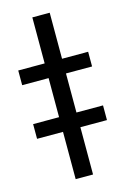

<svg xmlns="http://www.w3.org/2000/svg" viewBox="-143 -758 528 810"><g transform="rotate(-15 121.5 -353.0)"><path d="M159.5 0H83.6V-706.5H159.5ZM-31.8 -505.5H273.5V-441.3H-31.8ZM-29.7 -270.7H275.6V-206.5H-29.7Z"/></g></svg>

Font: Pretendard Variable
Style: Regular
Weight: 400
Designer: Base glyphs from Inter by Rasmus Andersson; Hangul glyphs from Noto Sans CJK(Source Han Sans) by Jang Soo-young and Kang
Foundry: Kil Hyung-jin
Version: Version 1.100;FEAKit 1.0